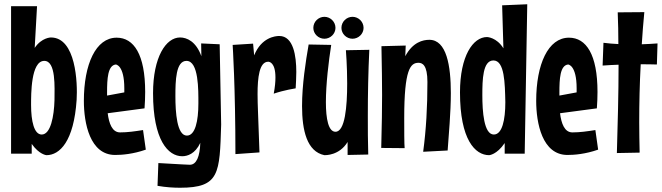

<svg xmlns="http://www.w3.org/2000/svg" viewBox="-20 -716 3109 902"><path d="M340 -247C345 -326 337 -540 219 -540C219 -540 176 -540 143 -491L154 -687H32V6H129V-40C164 10 198 13 198 13C261 13 327 -52 340 -247ZM236 -246C234 -170 218 -84 176 -84C140 -84 126 -147 126 -223C126 -273 125 -430 188 -430C244 -430 236 -304 236 -246Z M652 -105C614 -99 579 -94 544 -94C507 -94 492 -136 486 -184L659 -207C661 -234 662 -260 662 -284C662 -460 609 -539 528 -539C430 -539 374 -414 374 -242C374 -138 402 12 521 12C553 12 605 8 665 -13ZM483 -282C483 -345 486 -409 524 -413C524 -413 564 -411 564 -301V-282L483 -267Z M1012 -508 925 -512 926 -452C901 -522 857 -540 826 -540C760 -540 699 -449 699 -278C699 -57 770 18 836 18C860 18 897 7 921 -45C919 19 903 58 872 58C872 58 820 56 724 50L720 157C760 164 796 166 826 166C1012 166 1012 99 1019 -131ZM912 -231C912 -147 897 -79 858 -79C811 -79 804 -188 804 -264C804 -337 806 -430 856 -430C914 -430 912 -292 912 -231Z M1369 -301C1370 -322 1372 -349 1372 -378C1372 -452 1359 -547 1292 -547C1273 -547 1208 -540 1174 -456L1169 -511L1073 -505C1073 -505 1086 -305 1086 8L1199 0L1192 -192C1191 -219 1190 -247 1190 -274C1190 -351 1198 -426 1240 -426C1245 -426 1274 -423 1274 -352C1274 -332 1272 -308 1266 -276C1316 -293 1369 -301 1369 -301Z M1605 -480C1605 -480 1611 -406 1611 -324C1611 -215 1601 -97 1556 -97C1523 -97 1511 -157 1511 -236C1511 -321 1524 -428 1536 -505L1430 -507C1416 -427 1399 -317 1399 -218C1399 -103 1422 -4 1504 13C1509 13 1574 15 1613 -49V12L1710 10C1708 -51 1708 -111 1708 -172C1708 -275 1710 -378 1715 -482ZM1556 -585C1556 -614 1532 -637 1504 -637C1476 -637 1452 -614 1452 -585C1452 -557 1476 -534 1504 -534C1532 -534 1556 -557 1556 -585ZM1688 -585C1688 -614 1664 -637 1636 -637C1608 -637 1584 -614 1584 -585C1584 -557 1608 -534 1636 -534C1664 -534 1688 -557 1688 -585Z M2083 -9C2088 -83 2098 -185 2098 -279C2098 -407 2078 -529 1997 -529C1967 -529 1919 -518 1884 -452L1886 -502L1772 -499C1774 -393 1775 -330 1775 -270C1775 -203 1774 -139 1771 -21L1881 -20C1879 -37 1879 -108 1879 -162C1879 -390 1908 -421 1946 -421C1964 -421 1988 -411 1988 -331C1988 -214 1982 -107 1968 -3Z M2339 -691 2345 -489C2313 -541 2268 -542 2268 -542C2202 -542 2141 -453 2141 -282C2141 -60 2212 13 2278 13C2278 13 2314 11 2351 -44V6H2445L2457 -696ZM2354 -236C2354 -152 2339 -84 2300 -84C2253 -84 2246 -193 2246 -269C2246 -342 2248 -432 2298 -432C2351 -432 2352 -324 2354 -236Z M2777 -105C2739 -99 2704 -94 2669 -94C2632 -94 2617 -136 2611 -184L2784 -207C2786 -234 2787 -260 2787 -284C2787 -460 2734 -539 2653 -539C2555 -539 2499 -414 2499 -242C2499 -138 2527 12 2646 12C2678 12 2730 8 2790 -13ZM2608 -282C2608 -345 2611 -409 2649 -413C2649 -413 2689 -411 2689 -301V-282L2608 -267Z M2882 -658C2884 -608 2885 -559 2885 -509C2862 -510 2838 -512 2815 -515L2811 -408C2836 -410 2861 -411 2886 -412C2886 -274 2882 -136 2878 3L2985 1C2984 -47 2983 -94 2983 -141C2983 -232 2985 -321 2990 -414C3015 -414 3041 -414 3066 -413L3069 -512C3044 -510 3020 -509 2995 -508C2998 -557 3002 -607 3007 -659Z"/></svg>

Font: Mouse Memoirs
Style: Regular
Weight: 400
Designer: Astigmatic (AOETI)
Foundry: Astigmatic (AOETI)
Version: Version 1.000